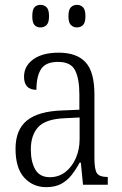

<svg xmlns="http://www.w3.org/2000/svg" viewBox="-20 -761 503 791"><path d="M170 10Q116 10 80 -29Q44 -68 44 -148Q44 -227 91.5 -265Q139 -303 238 -306L307 -309V-372Q307 -436 289.5 -471Q272 -506 219 -506Q168 -506 149 -476Q130 -446 130 -391Q79 -391 79 -445Q79 -489 117 -516.5Q155 -544 222 -544Q296 -544 332.5 -504.5Q369 -465 369 -372V-110Q369 -61 380 -46.5Q391 -32 421 -32H424V0H322L313 -91H308Q293 -63 275 -40Q257 -17 232 -3.5Q207 10 170 10ZM185 -31Q222 -31 249.5 -52.5Q277 -74 292.5 -109.5Q308 -145 308 -188V-277L248 -274Q169 -271 138 -238Q107 -205 107 -145Q107 -94 125.5 -62.5Q144 -31 185 -31ZM297 -648Q282 -648 272 -658Q262 -668 262 -694Q262 -721 272 -731Q282 -741 297 -741Q312 -741 322 -731Q332 -721 332 -694Q332 -668 322 -658Q312 -648 297 -648ZM147 -648Q131 -648 122 -658Q113 -668 113 -694Q113 -721 122 -731Q131 -741 147 -741Q162 -741 172 -731Q182 -721 182 -694Q182 -668 172 -658Q162 -648 147 -648Z"/></svg>

Font: Noto Serif Condensed Light
Style: Regular
Weight: 300
Width: 3
Designer: Monotype Design Team
Foundry: Monotype Imaging Inc.
Version: Version 2.013